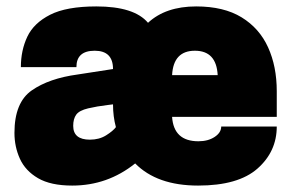

<svg xmlns="http://www.w3.org/2000/svg" viewBox="-20 -564 896 598"><path d="M597 14Q469 14 401 -55Q315 14 205 14Q138 14 98.5 -9Q59 -32 42 -69.5Q25 -107 25 -150Q25 -245 79 -282.5Q133 -320 222 -332L332 -349Q332 -406 275 -406Q218 -406 218 -355H45Q45 -407 65 -449.5Q85 -492 136 -518Q187 -544 280 -544Q398 -544 441 -493Q496 -544 591 -544Q677 -544 732.5 -510Q788 -476 815 -416.5Q842 -357 842 -280V-200H516Q521 -124 598 -124Q628 -124 648.5 -137.5Q669 -151 669 -170H842Q842 -92 782 -39Q722 14 597 14ZM260 -129Q289 -129 310.5 -142.5Q332 -156 341 -168Q332 -201 332 -239L316 -237Q282 -233 254.5 -226.5Q227 -220 217.5 -207Q208 -194 208 -172Q208 -129 260 -129ZM658 -330Q654 -406 587 -406Q520 -406 516 -330Z"/></svg>

Font: Tanohe Sans ExtraBold
Style: Regular
Weight: 800
Designer: Village Type and Design LLC & Cristiano Sobral
Foundry: Cooper Hewitt Smithsonian Design Museum
Version: Version 1.00;September 29, 2021;FontCreator 13.0.0.2655 64-b